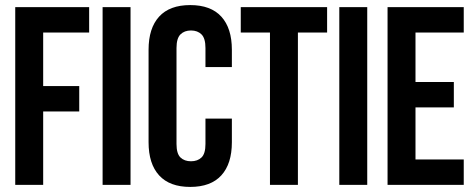

<svg xmlns="http://www.w3.org/2000/svg" viewBox="-20 -728 1874 756"><path d="M150 -389H292V-289H150V0H40V-700H331V-600H150Z M384 -700H494V0H384Z M893 -261V-168Q893 -83 851.5 -37.5Q810 8 729 8Q648 8 606.5 -37.5Q565 -83 565 -168V-532Q565 -617 606.5 -662.5Q648 -708 729 -708Q810 -708 851.5 -662.5Q893 -617 893 -532V-464H789V-539Q789 -577 773.5 -592.5Q758 -608 732 -608Q706 -608 690.5 -592.5Q675 -577 675 -539V-161Q675 -123 690.5 -108Q706 -93 732 -93Q758 -93 773.5 -108Q789 -123 789 -161V-261Z M928 -700H1268V-600H1153V0H1043V-600H928Z M1316 -700H1426V0H1316Z M1616 -405H1767V-305H1616V-100H1806V0H1506V-700H1806V-600H1616Z"/></svg>

Font: SVN-Bebas Neue
Style: Bold
Weight: 700
Designer: Ryoichi Tsunekawa
Foundry: Ryoichi Tsunekawa
Version: Version 1.300; ttfautohint (v1.7.9-c794)